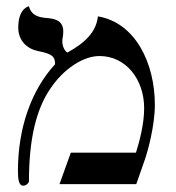

<svg xmlns="http://www.w3.org/2000/svg" viewBox="-20 -585 560 610"><path d="M291 -533C286 -483 249 -448 194 -418C184 -424 178 -440 178 -453C178 -466 181 -468 181 -485C181 -522 151 -526 126 -528C106 -530 80 -534 72 -565C72 -565 38 -560 38 -497C38 -462 59 -432 100 -423C144 -414 155 -407 155 -381C79 -298 37 -178 37 -42C37 -14 40 5 54 5C63 5 72 -4 72 -9C72 -143 95 -237 139 -302C182 -367 245 -407 296 -407C380 -407 438 -333 438 -241C438 -191 423 -135 412 -100H205L169 0H413L442 -83C449 -104 472 -185 472 -252C472 -383 411 -513 291 -533Z"/></svg>

Font: Libertinus Serif Display
Style: Regular
Weight: 400
Designer: Philipp H. Poll, Khaled Hosny
Foundry: Caleb Maclennan
Version: Version 7.050;RELEASE